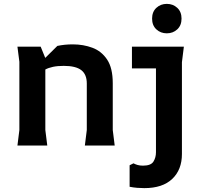

<svg xmlns="http://www.w3.org/2000/svg" viewBox="-20 -751 1056 991"><path d="M418 0 428 -80V-320Q428 -367 399.5 -389Q371 -411 309 -411Q277 -411 253.5 -406Q230 -401 213.5 -392Q197 -383 185 -371V-424L276 -514Q295 -518 314.5 -520Q334 -522 356 -522Q410 -522 457 -504.5Q504 -487 533 -443.5Q562 -400 562 -321V-80L572 0ZM70 0 80 -80V-432L70 -510H190L214 -451V-80L224 0ZM841 -579Q809 -579 787 -599.5Q765 -620 765 -655Q765 -690 787 -710.5Q809 -731 841 -731Q873 -731 895 -710.5Q917 -690 917 -655Q917 -620 895 -599.5Q873 -579 841 -579ZM669 92Q678 97 690 100.5Q702 104 718 104Q759 104 772 83Q785 62 785 35V-398H661V-510H929L919 -430V44Q919 125 869 172.5Q819 220 725 220Q708 220 688.5 218.5Q669 217 649 213V102Z"/></svg>

Font: AR One Sans
Style: Bold
Weight: 700
Designer: Niteesh Yadav
Foundry: Niteesh Yadav
Version: Version 1.001;gftools[0.9.33]